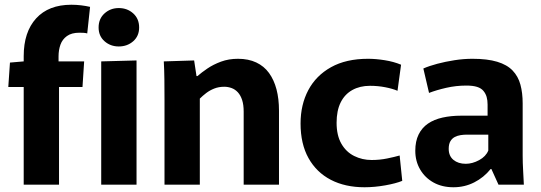

<svg xmlns="http://www.w3.org/2000/svg" viewBox="-20 -779 2284 810"><path d="M80 -412H15L22 -515L80 -520V-542Q80 -644 132.5 -701.5Q185 -759 281 -759Q302 -759 322.5 -756.5Q343 -754 360 -750L348 -638Q341 -640 332.5 -640.5Q324 -641 315 -641Q282 -641 262.5 -627Q243 -613 235 -590.5Q227 -568 227 -541V-520H335L328 -412H229V0H80Z M407 -520 556 -524V0H407ZM481 -583Q446 -583 421 -605Q396 -627 396 -663Q396 -700 421 -722.5Q446 -745 481 -745Q517 -745 542 -722.5Q567 -700 567 -663Q567 -627 542 -605Q517 -583 481 -583Z M674 -354Q674 -402 673.5 -443Q673 -484 671 -520L799 -524L809 -458H813Q830 -473 855 -490Q880 -507 912.5 -519Q945 -531 984 -531Q1028 -531 1061 -515.5Q1094 -500 1115 -471Q1136 -442 1146.5 -402Q1157 -362 1157 -312V0H1008V-308Q1008 -337 1001.5 -357Q995 -377 983.5 -389.5Q972 -402 957 -407.5Q942 -413 926 -413Q903 -413 884 -405.5Q865 -398 850 -386.5Q835 -375 823 -363V0H674Z M1518 11Q1436 11 1375.5 -20.5Q1315 -52 1281.5 -112Q1248 -172 1248 -258Q1248 -337 1280.5 -398.5Q1313 -460 1376.5 -495.5Q1440 -531 1533 -531Q1565 -531 1603 -525Q1641 -519 1672 -506L1657 -396Q1636 -405 1605 -411Q1574 -417 1541 -417Q1498 -417 1466 -399Q1434 -381 1417 -346.5Q1400 -312 1400 -261Q1400 -208 1420 -173Q1440 -138 1474 -121Q1508 -104 1548 -104Q1582 -104 1613.5 -110.5Q1645 -117 1666 -123L1677 -16Q1650 -5 1605 3Q1560 11 1518 11Z M1893 11Q1845 11 1809 -9Q1773 -29 1752.5 -64Q1732 -99 1732 -143Q1732 -183 1746 -211.5Q1760 -240 1785.5 -257.5Q1811 -275 1847 -283Q1883 -291 1926 -291H2037V-338Q2037 -356 2033 -370Q2029 -384 2019.5 -395.5Q2010 -407 1992.5 -412.5Q1975 -418 1947 -418Q1904 -418 1862.5 -408.5Q1821 -399 1790 -387L1766 -490Q1791 -501 1825 -510Q1859 -519 1897.5 -525Q1936 -531 1973 -531Q2036 -531 2077.5 -518.5Q2119 -506 2142.5 -481.5Q2166 -457 2175.5 -422Q2185 -387 2185 -343V-123Q2185 -92 2187 -58.5Q2189 -25 2190 0H2083L2053 -66H2050Q2021 -30 1980.5 -9.5Q1940 11 1893 11ZM1945 -88Q1973 -88 2001.5 -103.5Q2030 -119 2040 -144V-211H1950Q1937 -211 1923.5 -209Q1910 -207 1898.5 -201Q1887 -195 1880 -183Q1873 -171 1873 -151Q1873 -121 1893 -104.5Q1913 -88 1945 -88Z"/></svg>

Font: Murecho Thin SemiBold
Style: Regular
Weight: 600
Version: Version 1.010